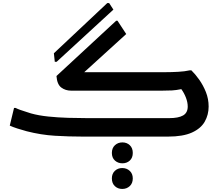

<svg xmlns="http://www.w3.org/2000/svg" viewBox="-20 -895 1443 1258"><path d="M750 -759 807 -672 532 -422H1060Q1104 -422 1148 -424.5Q1192 -427 1222 -434H1234Q1258 -411 1284.5 -374Q1311 -337 1329 -292Q1347 -247 1347 -197Q1347 -143 1321.5 -98Q1296 -53 1237.5 -26.5Q1179 0 1081 0H522Q431 0 340 -5.5Q249 -11 155 -35Q125 -43 94 -53Q63 -63 44 -72L72 -188H82Q93 -182 112.5 -175Q132 -168 152 -162Q172 -156 183 -152Q233 -138 296 -131.5Q359 -125 425.5 -123Q492 -121 550 -121H1089Q1149 -121 1179.5 -138.5Q1210 -156 1210 -197Q1210 -224 1198.5 -254.5Q1187 -285 1168 -311Q1134 -304 1107 -302.5Q1080 -301 1042 -301H446Q409 -301 381.5 -321.5Q354 -342 350 -397L741 -759ZM333 -546 683 -875H695L723 -832L351 -490H339ZM782 175Q753 175 733 157Q713 139 713 107Q713 75 733 56.5Q753 38 782 38Q811 38 830.5 56.5Q850 75 850 107Q850 139 830.5 157Q811 175 782 175ZM781 343Q752 343 732.5 324.5Q713 306 713 274Q713 243 732.5 224.5Q752 206 781 206Q810 206 830 224.5Q850 243 850 274Q850 306 830 324.5Q810 343 781 343Z"/></svg>

Font: Kufam SemiBold
Style: Regular
Weight: 600
Designer: Wael Morcos, Artur Schmal
Foundry: Original Type
Version: Version 1.300; ttfautohint (v1.8.3)